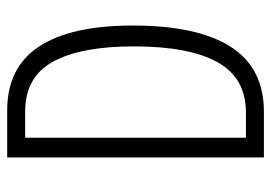

<svg xmlns="http://www.w3.org/2000/svg" viewBox="-130 -624 754 534"><g transform="rotate(-90 247.0 -357.0)"><path d="M443 -365Q443 -185 384 -92.5Q325 0 203 0H76V-714H207Q326 -714 384.5 -625.5Q443 -537 443 -365ZM385 -362Q385 -509 342.5 -586.5Q300 -664 204 -664H131V-50H201Q297 -50 341 -129Q385 -208 385 -362Z"/></g></svg>

Font: Noto Sans Sinhala ExtraCondensed Light
Style: Regular
Weight: 300
Width: 2
Designer: Jelle Bosma - Monotype Design Team
Foundry: Monotype Imaging Inc.
Version: Version 2.006; ttfautohint (v1.8.4.7-5d5b)